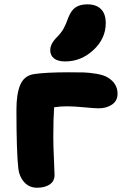

<svg xmlns="http://www.w3.org/2000/svg" viewBox="-20 -901 570 890"><path d="M282.2 -616.2Q248.5 -616.2 230.7 -630.1Q212.9 -644 212.9 -668Q212.9 -697.8 243.2 -728Q263.2 -748 274.4 -767.8Q285.6 -787.6 296.9 -819.8Q310.1 -853.5 330.8 -867.2Q351.6 -880.9 384.8 -880.9Q425.8 -880.9 448 -858.9Q470.2 -836.9 470.2 -793.9Q470.2 -722.2 413.1 -669.2Q356 -616.2 282.2 -616.2ZM151.9 -30.8Q115.2 -30.8 92 -56.9Q68.8 -83 64.9 -120.1Q56.2 -197.3 56.2 -393.1Q56.2 -465.3 73.7 -507.3Q91.3 -549.3 134.8 -557.1Q189 -565.9 298.8 -565.9Q344.2 -565.9 369.1 -565.2Q394 -564.5 427.5 -558.8Q460.9 -553.2 479 -542Q524.9 -514.6 524.9 -466.8Q524.9 -433.6 499.3 -416.3Q473.6 -398.9 437 -398.9Q418 -398.9 370.4 -403.6Q322.8 -408.2 291 -408.2Q259.8 -408.2 231 -403.8Q227.1 -350.6 227.1 -267.1Q227.1 -223.6 230 -163.1Q232.9 -102.5 232.9 -90.8Q232.9 -61 210.4 -45.9Q188 -30.8 151.9 -30.8Z"/></svg>

Font: Shantell Sans Bouncy
Style: Regular
Weight: 800
Designer: Stephen Nixon, Anya Danilova, Shantell Martin
Foundry: Arrow Type
Version: Version 1.006;[9816181b4]